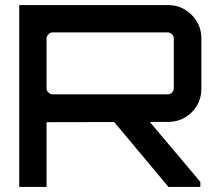

<svg xmlns="http://www.w3.org/2000/svg" viewBox="-20 -739 865 759"><path d="M646 0 421 -269H562L772 -20V0ZM56 0V-719H645Q681 -719 711 -701Q741 -683 758.5 -653.5Q776 -624 776 -589V-387Q776 -351 758.5 -321.5Q741 -292 711 -274.5Q681 -257 645 -257L164 -256V0ZM189 -366H642Q653 -366 660 -373Q667 -380 667 -390V-586Q667 -596 660 -603.5Q653 -611 642 -611H189Q179 -611 171.5 -603.5Q164 -596 164 -586V-390Q164 -380 171.5 -373Q179 -366 189 -366Z"/></svg>

Font: Orbitron Medium
Style: Regular
Weight: 500
Designer: Matt McInerney
Foundry: The League of Moveable Type
Version: Version 2.001